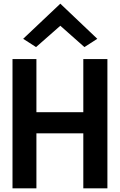

<svg xmlns="http://www.w3.org/2000/svg" viewBox="-20 -1024 655 1044"><path d="M106 -813 176 -768 308 -884 439 -768 509 -813 308 -1004ZM433 0H564V-703H433V-414H178V-703H48V0H178V-299H433Z"/></svg>

Font: Bluebird
Style: Regular
Weight: 400
Designer: Jasper
Foundry: Cannot Into Space Fonts
Version: Version 0.98